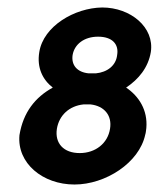

<svg xmlns="http://www.w3.org/2000/svg" viewBox="-20 -488 424 513"><path d="M32 -127C25 -52 94 5 179 5C262 5 352 -53 368 -128C370 -134 370 -140 371 -146C375 -194 351 -231 317 -254C350 -276 376 -307 383 -349C393 -415 329 -468 253 -468C179 -467 96 -418 85 -349C78 -307 94 -275 121 -254C74 -228 42 -188 32 -127ZM132 -144C138 -180 165 -205 203 -209H222C258 -205 280 -180 274 -144C268 -105 235 -79 193 -79C150 -79 126 -105 132 -144ZM174 -341C179 -370 205 -390 242 -390C280 -390 298 -370 293 -341C290 -313 267 -295 236 -292H217C186 -295 170 -314 174 -341Z"/></svg>

Font: Rabbid Highway Sign II Hop
Style: Obl
Weight: 400
Foundry: Cannot Into Space Fonts
Version: Version 0.277